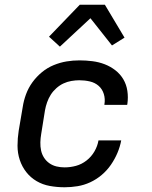

<svg xmlns="http://www.w3.org/2000/svg" viewBox="-20 -783 640 811"><path d="M253 8Q221 8 190.5 2.5Q160 -3 134.5 -18Q109 -33 91 -56Q73 -79 63.5 -107.5Q54 -136 54 -167.5Q54 -199 59 -231L76 -331Q80 -358 90 -385Q100 -412 117 -435.5Q134 -459 157 -478Q180 -497 207 -508Q234 -519 261 -523.5Q288 -528 316 -528Q343 -528 370.5 -524.5Q398 -521 422.5 -511.5Q447 -502 467.5 -486Q488 -470 501 -448Q514 -426 518 -399Q522 -372 518 -344L517 -340H421V-342Q425 -365 418.5 -386Q412 -407 396.5 -420.5Q381 -434 359.5 -439Q338 -444 315 -444Q299 -444 281.5 -441Q264 -438 248 -430.5Q232 -423 218 -410.5Q204 -398 194.5 -383Q185 -368 179 -351Q173 -334 170 -317L154 -217Q151 -200 150.5 -182Q150 -164 153.5 -147.5Q157 -131 166 -117Q175 -103 188.5 -93.5Q202 -84 218.5 -80Q235 -76 253 -76Q277 -76 301 -82.5Q325 -89 345.5 -105Q366 -121 379 -143.5Q392 -166 396 -190H492Q487 -163 476 -137Q465 -111 448.5 -87Q432 -63 409.5 -44Q387 -25 361 -13Q335 -1 307.5 3.5Q280 8 253 8ZM233 -586 187 -628 317 -763H423L506 -624L453 -591L362 -706Z"/></svg>

Font: Iosevka Custom Medium Oblique
Style: Regular
Weight: 500
Italic angle: -9°
Designer: Belleve Invis
Foundry: Belleve Invis
Version: Version 27.0.1